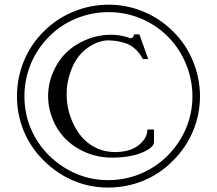

<svg xmlns="http://www.w3.org/2000/svg" viewBox="-20 -806 944 835"><path d="M453.3 -785.6Q531.8 -785.6 604.6 -755.1Q677.4 -724.6 733.3 -668.7Q788.7 -614.4 819.2 -540.3Q849.7 -466.2 849.7 -387.2Q849.7 -308.2 819.2 -235.4Q788.7 -162.6 731.3 -106.2Q674.9 -49.2 602.6 -19.7Q530.3 9.7 449.2 9.7Q370.8 9.7 299.5 -20.3Q228.2 -50.3 170.8 -107.2Q113.8 -163.1 83.8 -235.1Q53.8 -307.2 53.8 -387.2Q53.8 -467.2 83.8 -540.3Q113.8 -613.3 169.7 -668.7Q225.1 -724.6 298.7 -755.1Q372.3 -785.6 453.3 -785.6ZM192.8 -646.2Q141 -593.8 113.6 -527.2Q86.2 -460.5 86.2 -387.2Q86.2 -313.8 113.6 -247.9Q141 -182.1 193.8 -129.2Q246.7 -77.9 311.8 -50.3Q376.9 -22.6 450.3 -22.6Q524.1 -22.6 590.3 -50Q656.4 -77.4 708.2 -128.2Q761 -181.5 789 -247.9Q816.9 -314.4 816.9 -387.2Q816.9 -459.5 789 -527.4Q761 -595.4 710.8 -646.2Q659 -697.9 592.1 -725.6Q525.1 -753.3 452.8 -753.3Q379 -753.3 311.3 -725.6Q243.6 -697.9 192.8 -646.2ZM466.7 -120.5Q390.3 -120.5 324.4 -157.2Q258.5 -193.8 223.8 -256.9Q189.2 -320 189.2 -387.7Q189.2 -456.4 224.6 -520Q260 -583.6 325.9 -619.2Q391.8 -654.9 463.1 -654.9Q483.6 -654.9 503.6 -651.5Q523.6 -648.2 544.6 -640.5Q547.2 -640 549.2 -640Q560 -640 563.1 -656.4H586.2L624.6 -549.2H601.5Q573.3 -600 530.8 -616.4Q491.3 -630.3 451.3 -630.3H443.1Q396.9 -626.2 353.3 -592.1Q309.7 -557.9 287.7 -496.4Q269.7 -447.7 269.7 -397.4Q269.7 -384.1 270.8 -370.3Q276.9 -304.6 308.5 -249.2Q340 -193.8 388.7 -167.7Q428.2 -145.6 478.5 -144.6Q545.6 -144.6 583.3 -174.9Q621 -205.1 621 -242.6H649.7V-188.7Q649.7 -164.1 597.7 -142.3Q545.6 -120.5 466.7 -120.5Z"/></svg>

Font: MM Jasmine
Style: Regular
Weight: 400
Designer: Khon Soe Zaw Thu
Version: Version 1.00 July 11, 2016, initial release